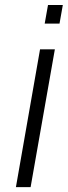

<svg xmlns="http://www.w3.org/2000/svg" viewBox="-20 -764 276 784"><path d="M236.5 -743.5 223 -667.5H162.5L176 -743.5ZM204 -562.5 105 0H45L143.5 -562.5Z"/></svg>

Font: Russisch Sans Light
Style: Italic
Weight: 300
Italic angle: -10°
Designer: Michael Sharanda (font) & Cristiano Sobral (main changes)
Foundry: Michael Sharanda
Version: Version 2.00;September 8, 2020;FontCreator 13.0.0.2681 64-bi